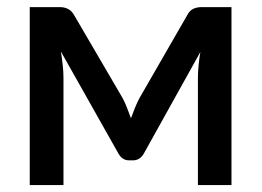

<svg xmlns="http://www.w3.org/2000/svg" viewBox="-20 -532 752 552"><path d="M645.5 -511.5V0H549V-308.5Q549 -324.5 551 -344.8Q553 -365 556 -382.5L393.5 -90.5Q388.5 -81.5 380.5 -76.2Q372.5 -71 362.5 -71H351Q341 -71 333.2 -76.2Q325.5 -81.5 320.5 -90.5L155 -384Q158 -366.5 160.2 -345.8Q162.5 -325 162.5 -308.5V0H65.5V-511.5H153.5Q164.5 -511.5 175.2 -506.5Q186 -501.5 194 -487L332.5 -250Q339.5 -237 345.2 -222Q351 -207 356.5 -192Q362 -207 368 -222Q374 -237 381 -250L517.5 -487Q525 -502 536 -506.8Q547 -511.5 558 -511.5Z"/></svg>

Font: Lato SemiBold
Style: Regular
Weight: 600
Designer: Lukasz Dziedzic with Adam Twardoch and Botio Nikoltchev
Foundry: tyPoland Lukasz Dziedzic
Version: Version 2.015; 2015-08-06; http://www.latofonts.com/